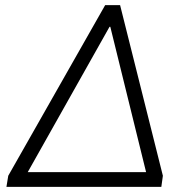

<svg xmlns="http://www.w3.org/2000/svg" viewBox="-20 -725 728 745"><path d="M5 0 12 -43 388 -705H446L612 -43L606 0ZM405 -621 69 -24 74 -57H561L555 -24L408 -621Z"/></svg>

Font: Nunito Sans 10pt Light
Style: Italic
Weight: 300
Italic angle: -9°
Designer: Vernon Adams
Foundry: Vernon Adams
Version: Version 3.101;gftools[0.9.27]